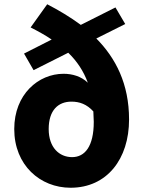

<svg xmlns="http://www.w3.org/2000/svg" viewBox="-20 -869 683 903"><path d="M419 -345 421 -296C421 -180 379 -130 319 -130C259 -130 209 -175 209 -262C209 -351 254 -391 316 -391C354 -391 388 -379 419 -345ZM138 -539 301 -621C342 -581 373 -535 393 -480C362 -510 320 -522 279 -522C161 -522 47 -426 47 -262C47 -92 169 14 312 14C483 14 587 -121 587 -307C587 -475 524 -596 433 -688L569 -756L523 -834L360 -752C310 -789 256 -821 202 -849L124 -740C161 -721 194 -703 223 -683L93 -617Z"/></svg>

Font: Noto Sans HK Black
Style: Regular
Weight: 900
Designer: Ryoko NISHIZUKA 西塚涼子 (kana, bopomofo & ideographs); Paul D. Hunt (Latin, Greek & Cyrillic); Sandoll Communications 산돌커뮤니
Foundry: Adobe
Version: Version 2.004;hotconv 1.0.118;makeotfexe 2.5.65603